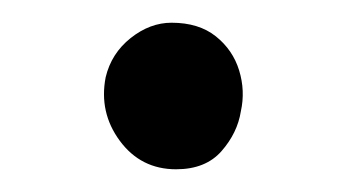

<svg xmlns="http://www.w3.org/2000/svg" viewBox="-20 -349 299 169"><path d="M135 -200Q104 -200 85.5 -225Q67 -250 73 -281Q78 -302 95 -315.5Q112 -329 131 -329Q155 -329 170 -317Q185 -305 190.5 -287Q196 -269 192 -251Q189 -232 175 -216Q161 -200 135 -200Z"/></svg>

Font: Shantell Sans Light
Style: Italic
Weight: 300
Italic angle: -11°
Designer: Stephen Nixon, Anya Danilova, Shantell Martin
Foundry: Arrow Type
Version: Version 1.008;[ac192a2d6]